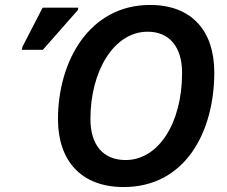

<svg xmlns="http://www.w3.org/2000/svg" viewBox="-20 -745 916 775"><path d="M479 10C729 10 845 -214 845 -453C845 -619 755 -725 586 -725C339 -725 214 -496 214 -264C214 -97 307 10 479 10ZM68 -544H153L294 -704L296 -714H152L71 -557ZM487 -99C398 -99 345 -158 345 -265C345 -457 439 -617 576 -617C665 -617 715 -554 715 -451C715 -247 619 -99 487 -99Z"/></svg>

Font: Noto Sans SemiBold
Style: Italic
Weight: 600
Italic angle: -12°
Designer: Monotype Design Team
Foundry: Monotype Imaging Inc.
Version: Version 2.013